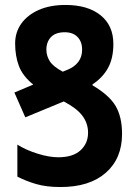

<svg xmlns="http://www.w3.org/2000/svg" viewBox="-20 -744 546 774"><path d="M472 -204Q472 -105 406.5 -47.5Q341 10 224 10Q167 10 126 -2Q85 -14 50 -32V-161Q85 -139 131.5 -124.5Q178 -110 215 -110Q274 -110 304.5 -138Q335 -166 335 -209Q335 -247 312 -277.5Q289 -308 237 -335L82 -271L38 -371L114 -403Q71 -438 56 -478.5Q41 -519 41 -569Q41 -614 66 -649Q91 -684 136.5 -704Q182 -724 244 -724Q334 -724 385.5 -682.5Q437 -641 437 -567Q437 -509 415.5 -470Q394 -431 353 -404V-400Q421 -360 446.5 -316Q472 -272 472 -204ZM167 -544Q167 -519 180.5 -497.5Q194 -476 233 -455L255 -464Q281 -475 296 -495Q311 -515 311 -544Q311 -576 292.5 -595Q274 -614 241 -614Q204 -614 185.5 -594.5Q167 -575 167 -544Z"/></svg>

Font: Noto Sans Armenian ExtraCondensed
Style: Bold
Weight: 700
Width: 2
Designer: Monotype Design Team
Foundry: Monotype Imaging Inc.
Version: Version 2.008; ttfautohint (v1.8.4.7-5d5b)